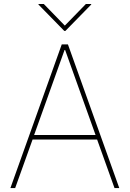

<svg xmlns="http://www.w3.org/2000/svg" viewBox="-20 -952 656 972"><path d="M56.8 0H32.7L292.6 -727.3H323.9L583.8 0H559.7L471.6 -245.7H144.9ZM152.7 -268.5H463.8L309.7 -698.9H306.8ZM201.7 -931.8 308.2 -822.4 414.8 -931.8H441.8V-929L311.1 -795.5H305.4L174.7 -929V-931.8Z"/></svg>

Font: Inter Thin BETA
Style: Regular
Weight: 100
Designer: Rasmus Andersson
Foundry: rsms
Version: Version 3.011;git-f93a4a705